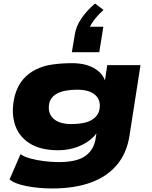

<svg xmlns="http://www.w3.org/2000/svg" viewBox="-20 -874 860 1085"><path d="M274 191Q198 191 129.5 177.5Q61 164 34 140L96 -3Q114 11 149.5 21Q185 31 228.5 36.5Q272 42 312 42Q414 42 462 7.5Q510 -27 520 -88L525 -122L527 -123Q506 -93 471 -70.5Q436 -48 394.5 -36.5Q353 -25 308 -25Q207 -25 145 -65.5Q83 -106 62.5 -176.5Q42 -247 64 -335Q80 -390 110 -425Q140 -460 182 -481Q224 -502 276 -509.5Q328 -517 388 -517Q460 -517 509 -490Q558 -463 573 -420V-418L586 -506H774L712 -109Q697 -9 640.5 58Q584 125 492 158Q400 191 274 191ZM382 -173Q421 -173 453.5 -179.5Q486 -186 508.5 -203Q531 -220 540 -246Q554 -302 521 -334.5Q488 -367 418 -367Q379 -367 346.5 -360.5Q314 -354 292 -339Q270 -324 260 -298Q246 -240 279 -206.5Q312 -173 382 -173ZM386 -579 403 -680Q410 -726 440.5 -770.5Q471 -815 517 -854L565 -818Q526 -782 504.5 -750.5Q483 -719 478 -695L451 -723H564L541 -579Z"/></svg>

Font: Nunito Sans 7pt Expanded Black
Style: Italic
Weight: 900
Width: 7
Italic angle: -9°
Designer: Vernon Adams
Foundry: Vernon Adams
Version: Version 3.101;gftools[0.9.27]